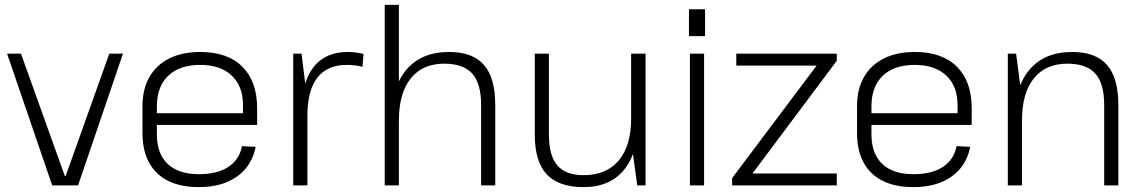

<svg xmlns="http://www.w3.org/2000/svg" viewBox="-20 -760 4685 787"><path d="M9 -540H66L246 -38H249L428 -540H484L300 0H194Z M795 7Q721 7 669.5 -18.5Q618 -44 591 -93.5Q564 -143 564 -215V-325Q564 -395 592.5 -444.5Q621 -494 674 -520.5Q727 -547 801 -547Q913 -547 973.5 -486.5Q1034 -426 1034 -316V-248H611V-296H987L976 -277V-329Q976 -407 929.5 -450.5Q883 -494 801 -494Q716 -494 669.5 -449.5Q623 -405 623 -324V-210Q623 -130 667.5 -88Q712 -46 795 -46Q870 -46 915.5 -75.5Q961 -105 972 -161L1028 -158Q1012 -79 951 -36Q890 7 795 7Z M1182 -540H1216L1240 -346V0H1182ZM1217 -305Q1217 -424 1265.5 -485.5Q1314 -547 1405 -547Q1421 -547 1437.5 -545Q1454 -543 1470 -539L1466 -486Q1437 -494 1402 -494Q1322 -494 1281 -442Q1240 -390 1240 -285Z M1952 -330Q1952 -418 1915.5 -458.5Q1879 -499 1801 -499Q1712 -499 1663.5 -438.5Q1615 -378 1615 -265L1583 -201L1584 -265Q1584 -401 1645.5 -474Q1707 -547 1821 -547Q1917 -547 1963.5 -494Q2010 -441 2010 -330V0H1952ZM1557 -740H1615V-356V0H1557Z M2230 -208Q2230 -122 2264.5 -82Q2299 -42 2372 -42Q2466 -42 2516.5 -102.5Q2567 -163 2567 -275L2598 -339V-275Q2598 -140 2540 -66.5Q2482 7 2372 7Q2270 7 2221 -45.5Q2172 -98 2172 -208V-540H2230ZM2626 0H2592L2567 -184V-540H2626Z M2866 -540V0H2808V-540ZM2870 -722V-612H2804V-722Z M2981 -30 3346 -516 3360 -491H2998V-540H3410V-511L3045 -23L3031 -49H3410V0H2981Z M3724 7Q3650 7 3598.5 -18.5Q3547 -44 3520 -93.5Q3493 -143 3493 -215V-325Q3493 -395 3521.5 -444.5Q3550 -494 3603 -520.5Q3656 -547 3730 -547Q3842 -547 3902.5 -486.5Q3963 -426 3963 -316V-248H3540V-296H3916L3905 -277V-329Q3905 -407 3858.5 -450.5Q3812 -494 3730 -494Q3645 -494 3598.5 -449.5Q3552 -405 3552 -324V-210Q3552 -130 3596.5 -88Q3641 -46 3724 -46Q3799 -46 3844.5 -75.5Q3890 -105 3901 -161L3957 -158Q3941 -79 3880 -36Q3819 7 3724 7Z M4506 -330Q4506 -418 4469.5 -458.5Q4433 -499 4355 -499Q4266 -499 4217.5 -438.5Q4169 -378 4169 -265L4138 -201V-265Q4138 -401 4199.5 -474Q4261 -547 4375 -547Q4471 -547 4517.5 -494Q4564 -441 4564 -330V0H4506ZM4111 -540H4145L4169 -356V0H4111Z"/></svg>

Font: Pathway Extreme 8pt Thin 12pt Thin
Style: Regular
Weight: 250
Version: Version 1.001;gftools[0.9.26]